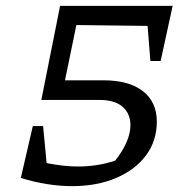

<svg xmlns="http://www.w3.org/2000/svg" viewBox="-20 -626 639 655"><path d="M226 9Q184 9 140 2Q96 -5 51 -19L79 -83Q127 -71 168.5 -64.5Q210 -58 247 -58Q313 -58 373 -78Q399 -111 412 -141.5Q425 -172 425 -199Q425 -238 398.5 -261.5Q372 -285 320 -285H121L168 -352H333Q420 -352 467.5 -315Q515 -278 515 -211Q515 -146 478.5 -96.5Q442 -47 376.5 -19Q311 9 226 9ZM144 -18 51 -19 92 -196H127ZM121 -285 185 -606H254L193 -310ZM533 -537 205 -541 185 -606H546ZM493 -418 478 -606H569L528 -418Z"/></svg>

Font: Piazzolla Thin Medium
Style: Italic
Weight: 500
Italic angle: -11.3°
Version: Version 2.005